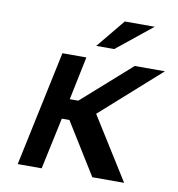

<svg xmlns="http://www.w3.org/2000/svg" viewBox="-78 -750 759 821"><g transform="rotate(10 302.0 -340.0)"><path d="M159 -500 53 0H157L205 -224H238L377 0H515L346 -270L604 -500H473L261 -312H224L263 -500ZM296 -556H374L528 -680H398Z"/></g></svg>

Font: LT Wave Text Medium Italic
Style: Regular
Weight: 500
Designer: Daniel Lyons
Version: Version 2.5 (Glyphs App)